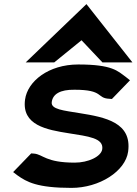

<svg xmlns="http://www.w3.org/2000/svg" viewBox="-20 -904 665 935"><path d="M244 -600 377 -708 479 -600H625L401 -884L105 -600ZM512 -423 525 -422 613 -513 593 -529C553 -558 528 -590 361 -590C216 -590 114 -508 102 -419C85 -294 207 -272 315 -255C409 -240 485 -232 478 -178C473 -141 409 -112 344 -112C202 -112 190 -152 146 -156L132 -157L44 -66L65 -50C110 -18 161 11 328 11C464 11 591 -70 604 -166C623 -307 494 -333 368 -353C290 -366 227 -371 232 -407C237 -446 273 -468 343 -467C487 -467 449 -426 512 -423Z"/></svg>

Font: Charger
Style: HemiRT
Weight: 900
Designer: Jasper
Foundry: Cannot Into Space Fonts
Version: Version 0.99